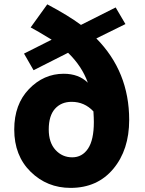

<svg xmlns="http://www.w3.org/2000/svg" viewBox="-20 -869 683 902"><path d="M420.9 -295.9Q420.9 -314.5 418.9 -345.7Q377 -390.6 316.4 -390.6Q267.6 -390.6 238.3 -357.9Q209 -325.2 209 -260.7Q209 -199.2 240.7 -164.6Q272.5 -129.9 319.3 -129.9Q366.2 -129.9 393.6 -170.9Q420.9 -211.9 420.9 -295.9ZM569.3 -755.9 432.6 -688.5Q586.9 -532.2 586.9 -305.7Q586.9 -165 512.2 -75.7Q437.5 13.7 311.5 13.7Q201.2 13.7 124 -62Q46.9 -137.7 46.9 -260.7Q46.9 -378.9 116.2 -450.7Q185.5 -522.5 279.3 -522.5Q349.6 -522.5 392.6 -480.5Q365.2 -557.6 299.8 -621.1L137.7 -539.1L92.8 -617.2L222.7 -682.6Q152.3 -725.6 124 -740.2L202.1 -848.6Q299.8 -796.9 360.4 -752L523.4 -834Z"/></svg>

Font: Gen Shin Gothic Heavy
Style: Bold
Weight: 900
Designer: [Source Han Sans]
Ryoko NISHIZUKA  (kana & ideographs); Paul D. Hunt (Latin, Greek & Cyrillic); Wenlong ZHANG  (bopomofo
Version: Version 1.002.20150607